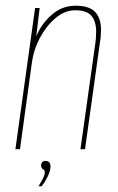

<svg xmlns="http://www.w3.org/2000/svg" viewBox="-20 -523 414 673"><path d="M34 0 103 -495H119L107 -395Q124 -438 160.5 -470.5Q197 -503 245 -503Q293 -503 313.5 -481Q334 -459 334 -419Q334 -407 333 -395Q332 -383 330 -372L278 0H262L313 -363Q315 -375 316 -387.5Q317 -400 317 -412Q317 -448 300.5 -467.5Q284 -487 244 -487Q207 -487 174.5 -459.5Q142 -432 120 -390.5Q98 -349 92 -305L50 0ZM115 130Q120 122 128.5 106.5Q137 91 137 81Q137 73 130.5 70Q124 67 124 55Q124 50 128 45.5Q132 41 139 41Q149 41 153 46.5Q157 52 157 60Q157 76 147 96Q137 116 126 130Z"/></svg>

Font: Alumni Sans Pinstripe
Style: Italic
Weight: 400
Italic angle: -8°
Designer: Robert E. Leuschke
Foundry: Robert E. Leuschke
Version: Version 1.010; ttfautohint (v1.8.4.7-5d5b)